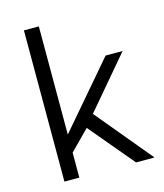

<svg xmlns="http://www.w3.org/2000/svg" viewBox="-109 -801 752 883"><g transform="rotate(-15 267.5 -360.0)"><path d="M159 -205 421 -511H502L295 -267L517 0H429L251 -212L159 -119V0H88V-720H159Z"/></g></svg>

Font: Chivo Light
Style: Regular
Weight: 300
Designer: Hector Gatti
Foundry: Omnibus-Type
Version: Version 1.007